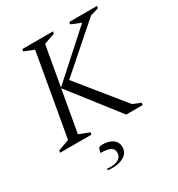

<svg xmlns="http://www.w3.org/2000/svg" viewBox="-207 -794 1081 1166"><g transform="rotate(-30 333.0 -210.5)"><path d="M9 0 12 -15 90 -43 191 -618 123 -645 126 -660H341L337 -645L261 -618L212 -340L520 -617L452 -645L455 -660H650L646 -645L589 -628L278 -355L535 -38L591 -15L588 0H473L211 -336L159 -43L232 -15L229 0ZM240 239Q233 239 223 238.5Q213 238 206 236L209 226Q216 227 222.5 227.5Q229 228 236 228Q268 228 289.5 214Q311 200 311 172Q311 146 289 135Q267 124 221 124L226 103Q228 94 234.5 89.5Q241 85 257 85Q304 86 329.5 105.5Q355 125 355 158Q355 197 322.5 218Q290 239 240 239Z"/></g></svg>

Font: Spectral Light
Style: Italic
Weight: 300
Italic angle: -10°
Designer: Jean-Baptiste Levee
Foundry: Production Type
Version: Version 2.001